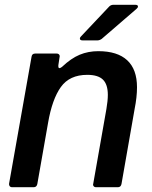

<svg xmlns="http://www.w3.org/2000/svg" viewBox="-20 -783 635 803"><path d="M136 -13Q133 0 121 0H31Q24 0 20.5 -4.5Q17 -9 18 -15L112 -546Q114 -559 127 -559H217Q224 -559 227.5 -554.5Q231 -550 229 -543L224 -510V-506Q224 -498 229 -498Q232 -498 239 -503Q277 -539 313 -554Q349 -569 391 -569Q471 -569 512 -531Q553 -493 553 -418Q553 -377 543 -327L488 -13Q485 0 473 0H382Q375 0 371.5 -4.5Q368 -9 370 -15L425 -327Q431 -362 431 -386Q431 -430 410.5 -450Q390 -470 345 -470Q271 -470 234.5 -419Q198 -368 181 -269ZM326 -614Q314 -614 314 -622Q314 -626 319 -631L437 -756Q444 -763 455 -763H545Q557 -763 557 -756Q557 -751 551 -746L405 -620Q396 -614 387 -614Z"/></svg>

Font: Open Sauce Two SemiBold Italic
Style: Regular
Weight: 600
Italic angle: -10°
Designer: Alfredo Marco Pradil
Foundry: Creative Sauce Fz LLC
Version: Version 1.477